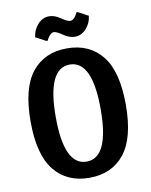

<svg xmlns="http://www.w3.org/2000/svg" viewBox="-97 -971 825 1052"><g transform="rotate(-10 315.0 -445.0)"><path d="M220 -770H211L155 -800Q159 -840 186 -870Q213 -900 250 -900Q280 -900 312.5 -877.5Q345 -855 360 -855Q365 -855 370 -857Q375 -859 379 -862.5Q383 -866 386.5 -870Q390 -874 392.5 -878.5Q395 -883 397 -886.5Q399 -890 400 -892V-895H409L465 -865Q461 -825 434 -795Q407 -765 370 -765Q340 -765 307.5 -787.5Q275 -810 260 -810Q249 -810 239 -799.5Q229 -789 224.5 -780.5Q220 -772 220 -770ZM120 -622.5Q190 -710 315 -710Q440 -710 510 -622.5Q580 -535 580 -350Q580 -165 510 -77.5Q440 10 315 10Q190 10 120 -77.5Q50 -165 50 -350Q50 -535 120 -622.5ZM190 -350Q190 -80 315 -80Q440 -80 440 -350Q440 -620 315 -620Q190 -620 190 -350Z"/></g></svg>

Font: Scada
Style: Bold
Weight: 700
Designer: Jovanny Lemonad
Foundry: Jovanny Lemonad
Version: Version 4.100;PS 004.100;hotconv 1.0.88;makeotf.lib2.5.64775